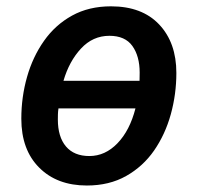

<svg xmlns="http://www.w3.org/2000/svg" viewBox="-20 -569 614 598"><path d="M250.5 8.8Q157.7 8.8 102.1 -46.9Q46.4 -102.5 46.4 -199.2Q46.4 -266.6 64.2 -329.3Q82 -392.1 117.2 -441.9Q152.3 -491.7 204.6 -520.5Q256.8 -549.3 325.7 -549.3Q422.4 -549.3 475.8 -492.7Q529.3 -436 529.3 -341.8Q529.3 -275.9 512 -213.1Q494.6 -150.4 460 -100.3Q425.3 -50.3 372.8 -20.8Q320.3 8.8 250.5 8.8ZM177.7 -317.4H414.6Q414.6 -323.7 414.8 -329.6Q415 -335.4 415 -342.8Q415 -394 392.3 -425.8Q369.6 -457.5 320.8 -457.5Q269 -457.5 232.2 -417.7Q195.3 -377.9 177.7 -317.4ZM258.3 -83Q307.6 -83 345.9 -122.8Q384.3 -162.6 401.9 -231.4H162.1Q160.6 -221.2 160.4 -212.6Q160.2 -204.1 160.2 -196.8Q160.2 -142.6 185.5 -112.8Q210.9 -83 258.3 -83Z"/></svg>

Font: Open Sans SemiBold
Style: Italic
Weight: 600
Italic angle: -12°
Designer: Monotype Design Team
Foundry: Monotype Imaging Inc.
Version: Version 3.003; ttfautohint (v1.8.4)